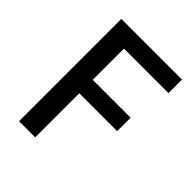

<svg xmlns="http://www.w3.org/2000/svg" viewBox="-206 -856 977 977"><g transform="rotate(45 282.5 -368.0)"><path d="M96.7 0V-736.3H533.2V-638.7H212.9V-414.1H485.4V-317.4H212.9V0Z"/></g></svg>

Font: Gen Shin Gothic Medium
Style: Regular
Weight: 500
Designer: [Source Han Sans]
Ryoko NISHIZUKA  (kana & ideographs); Paul D. Hunt (Latin, Greek & Cyrillic); Wenlong ZHANG  (bopomofo
Version: Version 1.002.20150607